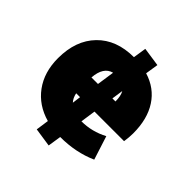

<svg xmlns="http://www.w3.org/2000/svg" viewBox="-182 -738 955 955"><g transform="rotate(45 295.5 -260.0)"><path d="M28.3 -259.8Q28.3 -384.8 99.1 -457.5Q169.9 -530.3 292 -530.3L302.7 -599.6L402.3 -585L391.6 -516.6Q471.7 -492.2 514.6 -426.3Q557.6 -360.4 557.6 -259.8Q557.6 -232.4 552.7 -200.2H344.7L333 -120.1Q406.2 -120.1 472.7 -155.3L512.7 -30.3Q422.9 9.8 313.5 9.8L302.7 80.1L204.1 65.4L213.9 -2.9Q127 -27.3 77.6 -94.7Q28.3 -162.1 28.3 -259.8ZM213.9 -309.6H259.8L273.4 -402.3Q219.7 -388.7 213.9 -309.6ZM215.8 -200.2Q221.7 -171.9 237.3 -155.3L243.2 -200.2ZM361.3 -309.6H382.8Q382.8 -348.6 370.1 -370.1Z"/></g></svg>

Font: GenEi M Gothic v2 Black
Style: Regular
Weight: 900
Version: Version 2.0